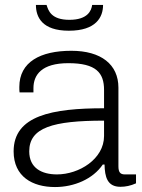

<svg xmlns="http://www.w3.org/2000/svg" viewBox="-20 -743 574 775"><path d="M258 -619C368 -619 396 -674 396 -723H352C349 -701 335 -663 260 -663C186 -663 175 -701 168 -723H125C125 -674 150 -619 258 -619ZM202 12C279 12 355 -20 395 -79H402C403 -29 413 11 466 11C486 11 507 7 529 -3V-39H484C466 -39 458 -47 458 -72V-389C458 -483 388 -538 268 -538C143 -538 58 -493 58 -392C58 -383 58 -376 59 -370H115V-387C115 -441 148 -488 256 -488C368 -488 400 -449 400 -380V-306C191 -306 35 -277 35 -132C35 -30 111 12 202 12ZM210 -39C148 -39 98 -65 98 -132C98 -228 193 -256 400 -256V-194C400 -101 299 -39 210 -39Z"/></svg>

Font: Archivo ExtraLight
Style: Regular
Weight: 200
Designer: Hector Gatti
Foundry: Omnibus-Type
Version: Version 2.001